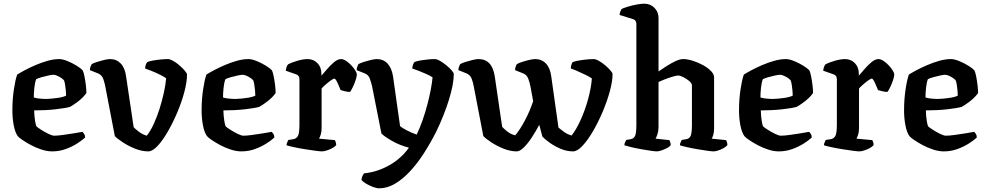

<svg xmlns="http://www.w3.org/2000/svg" viewBox="-20 -820 5344 1040"><path d="M262 0Q235 0 204.5 -10Q174 -20 147 -34.5Q120 -49 100.5 -62.5Q81 -76 76 -83Q62 -102 54.5 -140.5Q47 -179 47 -222Q47 -281 55 -334.5Q63 -388 73 -416Q87 -425 113 -439Q139 -453 171.5 -467Q204 -481 237.5 -490.5Q271 -500 301 -500Q319 -500 345 -489.5Q371 -479 394.5 -464.5Q418 -450 428 -439Q433 -429 437.5 -406.5Q442 -384 445 -359Q448 -334 448 -316Q430 -291 403 -270.5Q376 -250 359 -241Q334 -234 281 -228Q228 -222 165 -222Q166 -190 170 -165Q174 -140 178 -135Q183 -130 201.5 -118Q220 -106 241 -95.5Q262 -85 274 -85Q291 -85 321 -89Q351 -93 381 -98Q411 -103 427 -106Q431 -102 436 -94.5Q441 -87 441 -75Q425 -60 397.5 -42.5Q370 -25 335.5 -12.5Q301 0 262 0ZM231 -284Q260 -285 291.5 -289.5Q323 -294 338 -302Q338 -313 336.5 -329.5Q335 -346 332.5 -361.5Q330 -377 327 -384Q324 -389 313.5 -396.5Q303 -404 290.5 -409.5Q278 -415 270 -415Q261 -415 242 -411Q223 -407 204 -401.5Q185 -396 176 -391Q169 -373 166 -344Q163 -315 163 -292Q175 -288 194.5 -286Q214 -284 231 -284Z M783 0Q748 0 711 -15Q674 -30 644.5 -49.5Q615 -69 602 -83L550 -353Q547 -371 539.5 -392Q532 -413 512 -422L467 -440Q467 -452 471 -460.5Q475 -469 477 -473Q488 -479 507 -485Q526 -491 545 -495.5Q564 -500 576 -500Q611 -500 634 -476Q657 -452 663 -406L704 -131Q712 -122 731.5 -107Q751 -92 775 -85Q795 -110 812.5 -148Q830 -186 844 -230Q858 -274 867.5 -317.5Q877 -361 880 -396Q868 -405 845.5 -416Q823 -427 800.5 -436Q778 -445 766 -449Q767 -471 778 -484Q790 -489 810.5 -492.5Q831 -496 853 -498Q875 -500 890 -500Q901 -500 918.5 -490Q936 -480 953 -465Q970 -450 981.5 -436.5Q993 -423 993 -416Q993 -377 979 -323.5Q965 -270 941.5 -214Q918 -158 890 -109Q862 -60 834 -30Q806 0 783 0Z M1287 0Q1260 0 1229.5 -10Q1199 -20 1172 -34.5Q1145 -49 1125.5 -62.5Q1106 -76 1101 -83Q1087 -102 1079.5 -140.5Q1072 -179 1072 -222Q1072 -281 1080 -334.5Q1088 -388 1098 -416Q1112 -425 1138 -439Q1164 -453 1196.5 -467Q1229 -481 1262.5 -490.5Q1296 -500 1326 -500Q1344 -500 1370 -489.5Q1396 -479 1419.5 -464.5Q1443 -450 1453 -439Q1458 -429 1462.5 -406.5Q1467 -384 1470 -359Q1473 -334 1473 -316Q1455 -291 1428 -270.5Q1401 -250 1384 -241Q1359 -234 1306 -228Q1253 -222 1190 -222Q1191 -190 1195 -165Q1199 -140 1203 -135Q1208 -130 1226.5 -118Q1245 -106 1266 -95.5Q1287 -85 1299 -85Q1316 -85 1346 -89Q1376 -93 1406 -98Q1436 -103 1452 -106Q1456 -102 1461 -94.5Q1466 -87 1466 -75Q1450 -60 1422.5 -42.5Q1395 -25 1360.5 -12.5Q1326 0 1287 0ZM1256 -284Q1285 -285 1316.5 -289.5Q1348 -294 1363 -302Q1363 -313 1361.5 -329.5Q1360 -346 1357.5 -361.5Q1355 -377 1352 -384Q1349 -389 1338.5 -396.5Q1328 -404 1315.5 -409.5Q1303 -415 1295 -415Q1286 -415 1267 -411Q1248 -407 1229 -401.5Q1210 -396 1201 -391Q1194 -373 1191 -344Q1188 -315 1188 -292Q1200 -288 1219.5 -286Q1239 -284 1256 -284Z M1724 0Q1714 0 1688 -3.5Q1662 -7 1630.5 -12Q1599 -17 1571.5 -23Q1544 -29 1532 -33Q1532 -40 1535.5 -48.5Q1539 -57 1542 -62L1569 -66Q1585 -69 1593.5 -83Q1602 -97 1602 -146V-391Q1602 -411 1585 -417L1528 -437Q1531 -462 1541 -472Q1558 -481 1590 -490.5Q1622 -500 1646 -500Q1678 -500 1699.5 -478Q1721 -456 1721 -420V-410Q1731 -421 1749 -442.5Q1767 -464 1788 -482Q1809 -500 1827 -500Q1840 -500 1855 -490Q1870 -480 1883.5 -465.5Q1897 -451 1905 -437.5Q1913 -424 1913 -417Q1913 -407 1907 -388Q1901 -369 1892 -350Q1883 -331 1876 -322Q1862 -322 1847.5 -326Q1833 -330 1825 -332Q1820 -343 1814 -358Q1808 -373 1802 -383.5Q1796 -394 1791 -394Q1785 -394 1770 -383Q1755 -372 1740.5 -359Q1726 -346 1722 -340V-126Q1722 -105 1717 -90Q1712 -75 1708 -69L1794 -61Q1796 -58 1798.5 -50.5Q1801 -43 1801 -34Q1795 -26 1780.5 -18Q1766 -10 1750 -5Q1734 0 1724 0Z M2034 200Q2020 200 2000 192.5Q1980 185 1962.5 174.5Q1945 164 1938 155Q1939 142 1943.5 133Q1948 124 1952 119Q2023 112 2088 75.5Q2153 39 2195 -20Q2145 -33 2103 -57Q2061 -81 2046 -97L1995 -355Q1990 -375 1983 -394.5Q1976 -414 1957 -422L1912 -440Q1912 -452 1916 -460.5Q1920 -469 1922 -473Q1933 -479 1952 -485Q1971 -491 1990 -495.5Q2009 -500 2021 -500Q2057 -500 2079.5 -475.5Q2102 -451 2109 -406L2147 -137Q2155 -129 2182.5 -114.5Q2210 -100 2237 -91Q2254 -126 2269 -169Q2284 -212 2295.5 -256Q2307 -300 2314 -338Q2321 -376 2323 -401Q2310 -410 2288.5 -419.5Q2267 -429 2246.5 -437Q2226 -445 2213 -449Q2214 -460 2217.5 -470Q2221 -480 2225 -484Q2237 -489 2257 -492.5Q2277 -496 2298 -498Q2319 -500 2334 -500Q2347 -500 2364 -490Q2381 -480 2398 -466Q2415 -452 2426.5 -439Q2438 -426 2438 -418Q2438 -365 2412 -280.5Q2386 -196 2343 -107Q2312 -46 2276.5 9.5Q2241 65 2201 108Q2161 151 2119 175.5Q2077 200 2034 200Z M2779 0Q2744 0 2707 -15Q2670 -30 2640.5 -49.5Q2611 -69 2598 -83L2546 -353Q2543 -371 2535.5 -392Q2528 -413 2508 -422L2463 -440Q2463 -452 2467 -460.5Q2471 -469 2473 -473Q2484 -479 2503 -485Q2522 -491 2541.5 -495.5Q2561 -500 2572 -500Q2646 -500 2660 -406L2700 -133Q2709 -123 2727.5 -108Q2746 -93 2771 -87Q2797 -118 2823.5 -168Q2850 -218 2868 -272L2853 -353Q2849 -373 2841.5 -393.5Q2834 -414 2815 -422L2770 -440Q2770 -451 2773.5 -460Q2777 -469 2780 -473Q2791 -479 2809.5 -485Q2828 -491 2847.5 -495.5Q2867 -500 2879 -500Q2914 -500 2937 -476Q2960 -452 2966 -406L3005 -129Q3014 -121 3033 -107Q3052 -93 3076 -86Q3101 -117 3125 -170Q3149 -223 3165.5 -283Q3182 -343 3186 -395Q3174 -404 3151 -415Q3128 -426 3105 -436Q3082 -446 3072 -449Q3072 -461 3075.5 -470.5Q3079 -480 3082 -484Q3102 -491 3136.5 -495.5Q3171 -500 3195 -500Q3207 -500 3224.5 -490Q3242 -480 3258.5 -466Q3275 -452 3286.5 -438.5Q3298 -425 3298 -419Q3298 -380 3283.5 -326.5Q3269 -273 3245 -216Q3221 -159 3192.5 -110Q3164 -61 3135.5 -30.5Q3107 0 3084 0Q3050 0 3017 -14Q2984 -28 2957.5 -47Q2931 -66 2918 -80L2901 -144Q2881 -106 2859 -73Q2837 -40 2816 -20Q2795 0 2779 0Z M3537 0Q3528 0 3504.5 -3.5Q3481 -7 3452.5 -12Q3424 -17 3399 -23Q3374 -29 3362 -33Q3362 -40 3365.5 -48.5Q3369 -57 3372 -62L3396 -66Q3413 -69 3420 -84Q3427 -99 3427 -146V-691Q3427 -699 3423 -706Q3419 -713 3410 -716L3336 -739Q3337 -751 3341 -760Q3345 -769 3348 -772Q3359 -777 3381.5 -784Q3404 -791 3428.5 -795.5Q3453 -800 3470 -800Q3503 -800 3525 -777.5Q3547 -755 3547 -723V-433Q3567 -447 3591.5 -462.5Q3616 -478 3639.5 -489Q3663 -500 3680 -500Q3703 -500 3732 -491Q3761 -482 3787.5 -467.5Q3814 -453 3831 -435.5Q3848 -418 3848 -401V-126Q3848 -104 3843.5 -89.5Q3839 -75 3835 -69L3913 -61Q3915 -57 3917.5 -50Q3920 -43 3920 -34Q3914 -26 3900 -18Q3886 -10 3870.5 -5Q3855 0 3845 0Q3835 0 3810.5 -3.5Q3786 -7 3756.5 -12Q3727 -17 3701 -23Q3675 -29 3663 -33Q3663 -41 3666.5 -49Q3670 -57 3673 -62L3697 -66Q3712 -68 3720 -82Q3728 -96 3728 -146V-357Q3728 -369 3713 -381.5Q3698 -394 3680.5 -402.5Q3663 -411 3654 -411Q3644 -411 3622.5 -404.5Q3601 -398 3579 -389.5Q3557 -381 3547 -376V-131Q3547 -111 3541.5 -94Q3536 -77 3531 -69L3606 -61Q3608 -57 3610.5 -50Q3613 -43 3613 -34Q3608 -26 3594 -18.5Q3580 -11 3564 -5.5Q3548 0 3537 0Z M4198 0Q4171 0 4140.5 -10Q4110 -20 4083 -34.5Q4056 -49 4036.5 -62.5Q4017 -76 4012 -83Q3998 -102 3990.5 -140.5Q3983 -179 3983 -222Q3983 -281 3991 -334.5Q3999 -388 4009 -416Q4023 -425 4049 -439Q4075 -453 4107.5 -467Q4140 -481 4173.5 -490.5Q4207 -500 4237 -500Q4255 -500 4281 -489.5Q4307 -479 4330.5 -464.5Q4354 -450 4364 -439Q4369 -429 4373.5 -406.5Q4378 -384 4381 -359Q4384 -334 4384 -316Q4366 -291 4339 -270.5Q4312 -250 4295 -241Q4270 -234 4217 -228Q4164 -222 4101 -222Q4102 -190 4106 -165Q4110 -140 4114 -135Q4119 -130 4137.5 -118Q4156 -106 4177 -95.5Q4198 -85 4210 -85Q4227 -85 4257 -89Q4287 -93 4317 -98Q4347 -103 4363 -106Q4367 -102 4372 -94.5Q4377 -87 4377 -75Q4361 -60 4333.5 -42.5Q4306 -25 4271.5 -12.5Q4237 0 4198 0ZM4167 -284Q4196 -285 4227.5 -289.5Q4259 -294 4274 -302Q4274 -313 4272.5 -329.5Q4271 -346 4268.5 -361.5Q4266 -377 4263 -384Q4260 -389 4249.5 -396.5Q4239 -404 4226.5 -409.5Q4214 -415 4206 -415Q4197 -415 4178 -411Q4159 -407 4140 -401.5Q4121 -396 4112 -391Q4105 -373 4102 -344Q4099 -315 4099 -292Q4111 -288 4130.5 -286Q4150 -284 4167 -284Z M4635 0Q4625 0 4599 -3.5Q4573 -7 4541.5 -12Q4510 -17 4482.5 -23Q4455 -29 4443 -33Q4443 -40 4446.5 -48.5Q4450 -57 4453 -62L4480 -66Q4496 -69 4504.5 -83Q4513 -97 4513 -146V-391Q4513 -411 4496 -417L4439 -437Q4442 -462 4452 -472Q4469 -481 4501 -490.5Q4533 -500 4557 -500Q4589 -500 4610.5 -478Q4632 -456 4632 -420V-410Q4642 -421 4660 -442.5Q4678 -464 4699 -482Q4720 -500 4738 -500Q4751 -500 4766 -490Q4781 -480 4794.5 -465.5Q4808 -451 4816 -437.5Q4824 -424 4824 -417Q4824 -407 4818 -388Q4812 -369 4803 -350Q4794 -331 4787 -322Q4773 -322 4758.5 -326Q4744 -330 4736 -332Q4731 -343 4725 -358Q4719 -373 4713 -383.5Q4707 -394 4702 -394Q4696 -394 4681 -383Q4666 -372 4651.5 -359Q4637 -346 4633 -340V-126Q4633 -105 4628 -90Q4623 -75 4619 -69L4705 -61Q4707 -58 4709.5 -50.5Q4712 -43 4712 -34Q4706 -26 4691.5 -18Q4677 -10 4661 -5Q4645 0 4635 0Z M5092 0Q5065 0 5034.5 -10Q5004 -20 4977 -34.5Q4950 -49 4930.5 -62.5Q4911 -76 4906 -83Q4892 -102 4884.5 -140.5Q4877 -179 4877 -222Q4877 -281 4885 -334.5Q4893 -388 4903 -416Q4917 -425 4943 -439Q4969 -453 5001.5 -467Q5034 -481 5067.5 -490.5Q5101 -500 5131 -500Q5149 -500 5175 -489.5Q5201 -479 5224.5 -464.5Q5248 -450 5258 -439Q5263 -429 5267.5 -406.5Q5272 -384 5275 -359Q5278 -334 5278 -316Q5260 -291 5233 -270.5Q5206 -250 5189 -241Q5164 -234 5111 -228Q5058 -222 4995 -222Q4996 -190 5000 -165Q5004 -140 5008 -135Q5013 -130 5031.5 -118Q5050 -106 5071 -95.5Q5092 -85 5104 -85Q5121 -85 5151 -89Q5181 -93 5211 -98Q5241 -103 5257 -106Q5261 -102 5266 -94.5Q5271 -87 5271 -75Q5255 -60 5227.5 -42.5Q5200 -25 5165.5 -12.5Q5131 0 5092 0ZM5061 -284Q5090 -285 5121.5 -289.5Q5153 -294 5168 -302Q5168 -313 5166.5 -329.5Q5165 -346 5162.5 -361.5Q5160 -377 5157 -384Q5154 -389 5143.5 -396.5Q5133 -404 5120.5 -409.5Q5108 -415 5100 -415Q5091 -415 5072 -411Q5053 -407 5034 -401.5Q5015 -396 5006 -391Q4999 -373 4996 -344Q4993 -315 4993 -292Q5005 -288 5024.5 -286Q5044 -284 5061 -284Z"/></svg>

Font: Texturina SemiBold
Style: Regular
Weight: 600
Designer: Guillermo Torres Carreño
Foundry: Omnibus-Type
Version: Version 1.002; ttfautohint (v1.8.3)